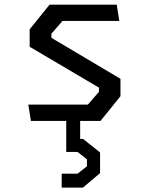

<svg xmlns="http://www.w3.org/2000/svg" viewBox="-20 -534 660 848"><path d="M116.5 0H272.5V137H322.5L364 169.5V200.5L322.5 233H252.5V294.5H346.5L422 230.5V139.5L347 79.5H334V0H424L512 -109V-186L207 -367V-385L256 -441.5H507L495.5 -513.5H199L111 -404.5V-327.5L417 -147V-128.5L368 -72H105Z"/></svg>

Font: FontWithASyntaxHighlighterNightOwl
Style: Regular
Weight: 400
Designer: Riley Cran & the Lettermatic Team
Foundry: Lettermatic
Version: Version 1.000 (FontWithASyntaxHighlighterNightOwl)